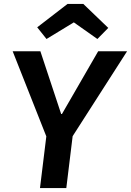

<svg xmlns="http://www.w3.org/2000/svg" viewBox="-20 -950 662 970"><path d="M347 -262 315 0H182L214 -261L44 -691H184L289 -374H293L476 -691H622ZM215 -753 168 -812 321 -930H401L527 -809L472 -753L353 -837Z"/></svg>

Font: Xgbmvzvtohvqztyvzapvmeyoton
Style: Regular
Weight: 500
Italic angle: -8°
Designer: Carrois Corporate & Edenspiekermann
Foundry: Carrois Corporate GbR & Edenspiekermann AG
Version: Version 2.001